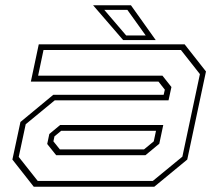

<svg xmlns="http://www.w3.org/2000/svg" viewBox="-20 -708 828 728"><path d="M108 0 27 -103 57.5 -245.5 182 -348.5H600.5L605 -368L581 -398.5H97L127 -540H680L761 -437L690 -103L565 0ZM123 -22H559.5L671.5 -114L738 -427L666 -518.5H145L124.5 -421H596L630 -378L619 -327.5H187.5L77.5 -237L51 -113ZM193 -119.5 159 -162 167 -200 208 -234H599L584 -163L531.5 -119.5ZM207 -141.5H526L563 -172L571.5 -212H212L186.5 -191L182.5 -172ZM570.5 -556H447L333 -688H476.5ZM532.5 -573.5 463 -670.5H375.5L458.5 -573.5Z"/></svg>

Font: Tourney Expanded ExtraLight
Style: Italic
Weight: 200
Width: 7
Italic angle: -12°
Designer: Tyler Finck
Foundry: Etcetera Type Co
Version: Version 1.010; ttfautohint (v1.8.3)